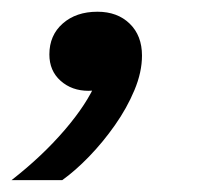

<svg xmlns="http://www.w3.org/2000/svg" viewBox="-95 -154 342 329"><path d="M-75.3 154.7Q-22.7 113.7 15.8 68.8Q54.3 23.9 70.1 -14.1L82.4 -3.1Q78 -1.4 71.6 0.1Q65.3 1.6 56.7 1.6Q28 1.6 8.8 -15.6Q-10.4 -32.7 -10.4 -60.7Q-10.4 -93.6 12.5 -113.7Q35.4 -133.9 72 -133.9Q106.3 -133.9 127.3 -113.4Q148.3 -93 148.3 -58.7Q148.3 -30.4 135.4 0.4Q122.6 31.1 102 60.4Q81.4 89.7 57.8 114.1Q34.1 138.6 11.6 154.7Z"/></svg>

Font: Mona Sans ExtraLight
Style: Italic
Weight: 200
Italic angle: -11.6951°
Designer: Deni Anggara
Foundry: GitHub
Version: Version 2.000